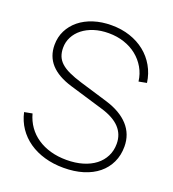

<svg xmlns="http://www.w3.org/2000/svg" viewBox="-136 -839 861 957"><g transform="rotate(20 294.5 -360.0)"><path d="M309 15Q366 15 412.2 0.8Q458.5 -13.5 491 -40Q523.5 -66.5 541.2 -104Q559 -141.5 559 -188Q559 -253.5 517 -299.8Q475 -346 396 -370L247 -415Q207.5 -427 180 -439.8Q152.5 -452.5 135.2 -468.2Q118 -484 110.5 -503.2Q103 -522.5 103 -547Q103 -578 116.8 -604.5Q130.5 -631 155.5 -650.8Q180.5 -670.5 215.5 -681.8Q250.5 -693 293 -693Q337.5 -693 375.5 -680.2Q413.5 -667.5 442.5 -644.2Q471.5 -621 490.2 -588.8Q509 -556.5 514 -517L556 -525Q549.5 -572.5 527.2 -611.2Q505 -650 470.5 -677.5Q436 -705 391 -720Q346 -735 293 -735Q241 -735 197.8 -721Q154.5 -707 123.5 -681.8Q92.5 -656.5 75.2 -622Q58 -587.5 58 -546Q58 -485.5 95.2 -444.5Q132.5 -403.5 207 -381L387 -327Q453 -307.5 485.5 -272.8Q518 -238 518 -188Q518 -151.5 503 -121.8Q488 -92 460.8 -71Q433.5 -50 395 -38.5Q356.5 -27 309 -27Q263.5 -27 224.5 -38Q185.5 -49 154.8 -69.8Q124 -90.5 103 -120.2Q82 -150 72 -187L30 -179Q40 -134 64.2 -98.2Q88.5 -62.5 124.8 -37.2Q161 -12 207.8 1.5Q254.5 15 309 15Z"/></g></svg>

Font: Vela Sans GX ExtLt
Style: Regular
Weight: 200
Designer: Principal design: Mikhail Sharanda - project Manrope.
Design modification: Ravid Balaliev
Foundry: Mikhail Sharanda
Version: Version 1.001